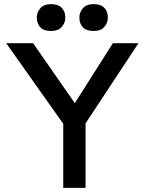

<svg xmlns="http://www.w3.org/2000/svg" viewBox="-20 -909 700 929"><path d="M286 0V-310L10 -700H140L342 -410L526 -700H650L394 -312V0ZM364 -824Q364 -849 381 -869Q398 -889 433 -889Q468 -889 485 -871Q502 -853 502 -824Q502 -799 485 -779Q468 -759 433 -759Q398 -759 381 -777Q364 -795 364 -824ZM158 -824Q158 -849 175 -869Q192 -889 227 -889Q262 -889 279 -871Q296 -853 296 -824Q296 -799 279 -779Q262 -759 227 -759Q192 -759 175 -777Q158 -795 158 -824Z"/></svg>

Font: Mach
Style: Regular
Weight: 400
Version: Version 1.002